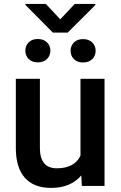

<svg xmlns="http://www.w3.org/2000/svg" viewBox="-20 -917 596 947"><path d="M58.1 0ZM380.9 -51.8Q328.6 9.8 232.4 9.8Q146.5 9.8 102.3 -40.5Q58.1 -90.8 58.1 -186V-528.3H176.8V-187.5Q176.8 -86.9 260.3 -86.9Q346.7 -86.9 377 -148.9V-528.3H495.6V0H383.8ZM105 -667Q105 -691.4 121.3 -708Q137.7 -724.6 166.5 -724.6Q195.3 -724.6 211.9 -708Q228.5 -691.4 228.5 -667Q228.5 -642.6 211.9 -626Q195.3 -609.4 166.5 -609.4Q137.7 -609.4 121.3 -626Q105 -642.6 105 -667ZM328.1 -666.5Q328.1 -690.9 344.5 -707.5Q360.8 -724.1 389.6 -724.1Q418.5 -724.1 435.1 -707.5Q451.7 -690.9 451.7 -666.5Q451.7 -642.1 435.1 -625.5Q418.5 -608.9 389.6 -608.9Q360.8 -608.9 344.5 -625.5Q328.1 -642.1 328.1 -666.5ZM277.3 -821.8 348.6 -897.5H450.2V-892.1L314 -756.3H240.7L105.5 -892.6V-897.5H206.1Z"/></svg>

Font: Roboto Medium
Style: Regular
Weight: 500
Designer: Google
Version: Version 2.134; 2016; ttfautohint (v1.6)